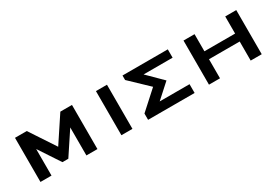

<svg xmlns="http://www.w3.org/2000/svg" viewBox="26 -1048 2387 1656"><g transform="rotate(-30 1219.0 -220.5)"><path d="M684.6 -439.5V0H574.7V-278.8L425.3 -53.2H366.7L227.1 -264.6V0H117.2V-439.5H234.4L401.4 -186.5L568.8 -439.5Z M1033.2 0H923.3V-439.5H1033.2Z M1351.1 -358.4 1496.1 -214.8 1355 -87.4H1652.3V0H1189V-62.5L1368.7 -225.1L1189 -396.5V-441.4H1640.1V-358.4Z M2320.8 0H2210.9V-189.9H1905.3V0H1795.4V-439.5H1905.3V-269H2210.9V-439.5H2320.8Z"/></g></svg>

Font: Squarish Sans CT
Style: RegularSC
Weight: 400
Version: Version 0.9